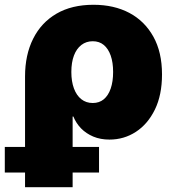

<svg xmlns="http://www.w3.org/2000/svg" viewBox="-55 -568 717 792"><path d="M48.3 204.1V-252.4Q48.3 -341.8 81.8 -408.4Q115.2 -475.1 178.2 -511.7Q241.2 -548.3 330.6 -548.3Q415 -548.3 478.3 -514.9Q541.5 -481.4 577.4 -417.2Q613.3 -353 613.3 -261.2Q613.3 -176.3 584 -116.2Q554.7 -56.2 505.6 -24.2Q456.5 7.8 396.5 7.8Q359.4 7.8 329.8 -4.6Q300.3 -17.1 279.5 -38.3Q258.8 -59.6 247.6 -87.4H244.6V204.1ZM327.6 -143.1Q354.5 -143.1 373 -158.4Q391.6 -173.8 401.6 -202.6Q411.6 -231.4 411.6 -271Q411.6 -310.5 401.6 -338.9Q391.6 -367.2 373 -382.6Q354.5 -397.9 327.6 -397.9Q300.8 -397.9 280.8 -382.6Q260.7 -367.2 250 -338.9Q239.3 -310.5 239.3 -271Q239.3 -231.9 250 -203.1Q260.7 -174.3 280.5 -158.7Q300.3 -143.1 327.6 -143.1ZM-35.2 143.6V38.1H353.5V143.6Z"/></svg>

Font: Inter 17pt Black
Style: Regular
Weight: 900
Version: Version 4.001;git-66647c0bb